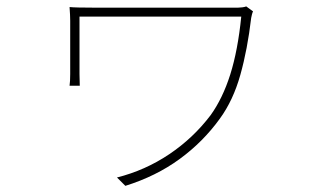

<svg xmlns="http://www.w3.org/2000/svg" viewBox="-20 -529 1017 605"><path d="M771.5 -472.7Q759.8 -373 737.3 -293Q714.8 -212.9 672.9 -155.3Q620.1 -82 545.9 -27.8Q471.7 26.4 375 56.6L348.6 30.3Q437.5 7.8 513.2 -43Q588.9 -93.8 643.6 -166Q681.6 -218.8 705.6 -294.4Q729.5 -370.1 740.2 -476.6H230.5V-295.9Q231.4 -277.3 231.4 -258.8H199.2Q201.2 -272.5 201.2 -295.9V-463.9Q201.2 -479.5 199.2 -506.8Q216.8 -504.9 274.4 -504.9H730.5Q736.3 -504.9 743.7 -505.9Q751 -506.8 755.9 -508.8L777.3 -493.2Q775.4 -489.3 773.9 -483.4Q772.5 -477.5 771.5 -472.7Z"/></svg>

Font: Min Sans VF VF
Style: Regular
Weight: 400
Designer: Jinseong-Kim, NotoSansCJK, Nunito
Foundry: Jinseong-Kim
Version: Version 1.420;Glyphs 3.1.2 (3151)